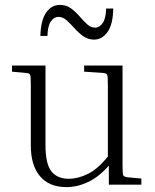

<svg xmlns="http://www.w3.org/2000/svg" viewBox="-20 -755 635 785"><path d="M558 -25V0H425V-78Q385 -32 340.5 -11Q296 10 252 10Q181 10 143.5 -34.5Q106 -79 106 -160V-408Q106 -443 103 -449.5Q100 -456 84 -457L29 -462V-487H166V-161Q166 -84 190.5 -54Q215 -24 261 -24Q298 -24 338.5 -43.5Q379 -63 421 -115V-408Q421 -443 418 -449.5Q415 -456 399 -457L324 -462V-487H481V-79Q481 -44 484 -38Q487 -32 503 -30ZM365 -593Q340 -593 320.5 -607Q301 -621 284.5 -639.5Q268 -658 252.5 -672Q237 -686 219 -686Q201 -686 188 -667.5Q175 -649 174 -608H145Q147 -673 169 -704Q191 -735 225 -735Q251 -735 270 -721Q289 -707 305 -688.5Q321 -670 336 -656Q351 -642 369 -642Q387 -642 400 -661Q413 -680 414 -720H443Q442 -655 419.5 -624Q397 -593 365 -593Z"/></svg>

Font: Inria Serif Light
Style: Regular
Weight: 300
Designer: Black Foundry Team
Foundry: Black Foundry
Version: Version 1.000; ttfautohint (v1.8.3)